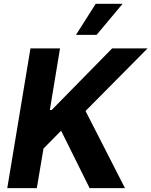

<svg xmlns="http://www.w3.org/2000/svg" viewBox="-20 -979 788 999"><path d="M17.8 0 138.5 -727.3H292.3L239.3 -406.6H248.9L563.6 -727.3H747.9L425.1 -401.6L630.3 0H446.4L297.9 -299L206.3 -206L171.5 0ZM375.4 -797.6 478 -959.2H617.9L482.6 -797.6Z"/></svg>

Font: Karasuma Gothic
Style: Bold Italic
Weight: 700
Italic angle: 9.39998°
Designer: Rasmus Andersson / Ryoko Nishizuka
Foundry: Genbu
Version: Version 1.00